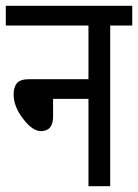

<svg xmlns="http://www.w3.org/2000/svg" viewBox="-20 -642 476 662"><path d="M0 -554H285V-369H82Q49 -369 38 -355Q27 -341 27 -316Q27 -275 59.5 -232.5Q92 -190 121 -190Q163 -190 163 -240V-301H285V0H360V-554H436V-622H0Z"/></svg>

Font: Noto Sans Devanagari Extra Condensed
Style: Regular
Weight: 400
Width: 2
Designer: Monotype Design Team
Foundry: Monotype Imaging Inc.
Version: 1.000